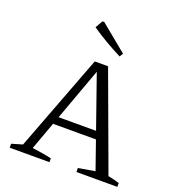

<svg xmlns="http://www.w3.org/2000/svg" viewBox="-156 -1015 1040 1138"><g transform="rotate(20 363.5 -446.0)"><path d="M642 -42Q660 -38 678 -34Q696 -30 713 -24V0H455V-25L560 -43L356 -626H375L163 -45Q194 -41 224 -36Q254 -31 285 -24V0H34V-25L102 -45L333 -653H417ZM205 -221V-269H535V-221ZM461 -731Q411 -757 362.5 -785Q314 -813 268 -845L295 -892H306L475 -753Z"/></g></svg>

Font: Piazzolla Thin Light
Style: Regular
Weight: 300
Version: Version 2.005